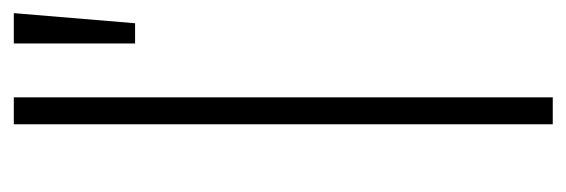

<svg xmlns="http://www.w3.org/2000/svg" viewBox="-298 -542 840 285"><g transform="rotate(-90 122.5 -400.0)"><path d="M80 0V-800H120V0ZM200 -800H245L230 -620H200Z"/></g></svg>

Font: Cooper Hewitt
Style: Light
Weight: 703
Designer: Village Type and Design LLC
Foundry: Cooper Hewitt Smithsonian Design Museum
Version: 1.000